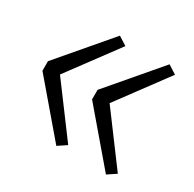

<svg xmlns="http://www.w3.org/2000/svg" viewBox="-110 -629 705 697"><g transform="rotate(30 242.0 -281.0)"><path d="M413 -50 233 -261V-301L413 -512L449 -489L295 -281L449 -74ZM205 -50 25 -261V-301L205 -512L241 -489L87 -281L241 -74Z"/></g></svg>

Font: REM ExtraLight
Style: Regular
Weight: 250
Designer: Octavio Pardo
Foundry: Ashler Design
Version: Version 1.005;gftools[0.9.28]